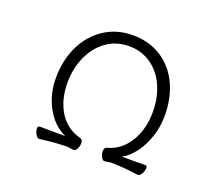

<svg xmlns="http://www.w3.org/2000/svg" viewBox="-120 -886 1239 1076"><g transform="rotate(20 500.0 -348.0)"><path d="M702 5Q694 5 671.5 3.5Q649 2 633 2Q622 2 611 5Q595 7 590 7Q581 7 572.5 -9Q564 -25 564 -42Q564 -64 579 -68Q659 -89 706 -164.5Q753 -240 753 -345Q753 -428 723 -496.5Q693 -565 636 -605.5Q579 -646 502 -646Q427 -646 369 -604.5Q311 -563 279 -492Q247 -421 247 -337Q247 -234 292 -162Q337 -90 421 -68Q436 -64 436 -42Q436 -25 427.5 -9Q419 7 410 7Q405 7 389 5Q379 2 367 2Q351 2 328.5 3.5Q306 5 298 5Q280 6 206 15H205Q194 15 184 -2.5Q174 -20 174 -36Q174 -51 186 -51Q216 -50 284 -50H337Q263 -85 220 -163.5Q177 -242 177 -339Q177 -444 217.5 -528.5Q258 -613 332 -662Q406 -711 502 -711Q599 -711 672 -664.5Q745 -618 784 -535.5Q823 -453 823 -347Q823 -280 802.5 -220Q782 -160 748.5 -115.5Q715 -71 675 -50H745Q791 -50 814 -51Q826 -51 826 -36Q826 -20 816 -2.5Q806 15 795 15H794Q720 6 702 5Z"/></g></svg>

Font: Iansui
Style: Regular
Weight: 400
Designer: But Ko / Fontworks Inc.
Foundry: zi-hi.com / Fontworks Inc.
Version: Version 1.002